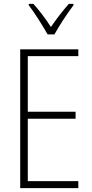

<svg xmlns="http://www.w3.org/2000/svg" viewBox="-20 -968 475 988"><path d="M225 -791H260C285 -836 326 -899 358 -941V-948H334C299 -908 271 -871 242 -829C216 -870 181 -916 152 -948H128V-941C156 -905 199 -837 225 -791ZM383 0V-36H123V-357H369V-393H123V-679H383V-714H84V0Z"/></svg>

Font: Noto Sans Gurmukhi UI Condensed ExtraLight
Style: Regular
Weight: 200
Width: 3
Designer: Jelle Bosma - Monotype Design Team
Foundry: Monotype Imaging Inc.
Version: Version 2.004